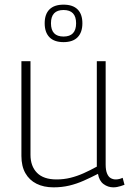

<svg xmlns="http://www.w3.org/2000/svg" viewBox="-20 -795 560 825"><path d="M210 10Q168 10 137 -5.5Q106 -21 89 -51Q72 -81 72 -125V-532H111V-130Q111 -81 139 -52.5Q167 -24 223 -24Q254 -24 282.5 -31Q311 -38 339 -50.5Q367 -63 396 -79V-532H434V-88Q434 -64 440 -49.5Q446 -35 456 -29.5Q466 -24 477 -24Q492 -24 507 -31L515 -1Q507 2 499 4.5Q491 7 483 8.5Q475 10 467 10Q444 10 425 -4Q406 -18 401 -48Q370 -32 339.5 -18.5Q309 -5 277.5 2.5Q246 10 210 10ZM253 -614Q213 -614 192.5 -635Q172 -656 172 -695Q172 -734 192.5 -754.5Q213 -775 253 -775Q293 -775 313.5 -754.5Q334 -734 334 -695Q334 -656 313.5 -635Q293 -614 253 -614ZM253 -638Q307 -638 307 -695Q307 -752 253 -752Q199 -752 199 -695Q199 -638 253 -638Z"/></svg>

Font: Georama ExtraLight
Style: Regular
Weight: 250
Version: Version 1.001